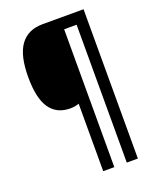

<svg xmlns="http://www.w3.org/2000/svg" viewBox="-161 -852 868 1072"><g transform="rotate(-20 273.0 -316.5)"><path d="M403 127V-692H329V127H263V-274Q240 -265 211 -265Q131 -265 90 -324Q49 -383 49 -509Q49 -639 94 -699.5Q139 -760 226 -760H469V127Z"/></g></svg>

Font: Noto Sans Display Medium Narrow
Style: Regular
Weight: 500
Width: 4
Designer: Monotype Design team
Foundry: Monotype Imaging Inc.
Version: Version 1.000